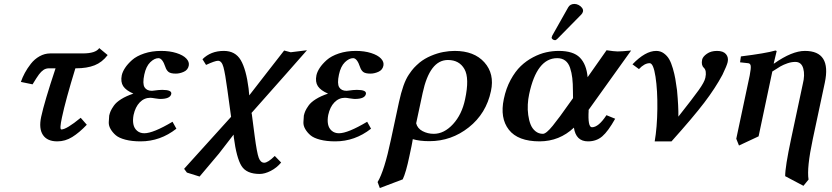

<svg xmlns="http://www.w3.org/2000/svg" viewBox="-20 -702 4201 970"><path d="M233.9 -432.1H397.9Q463.4 -432.1 481.4 -459L523.9 -423.8Q496.1 -387.2 457.8 -372.1Q419.4 -356.9 364.7 -356.9H360.8Q311.5 -196.3 293 -108.9Q279.8 -47.9 290 -47.9Q315.9 -47.9 387.7 -106.9L418.5 -71.8Q380.4 -31.7 345 -9.8Q309.6 12.2 269.5 12.2Q218.3 12.2 196.8 -20.3Q175.3 -52.7 188 -111.8Q204.1 -187 260.7 -356.9H228Q211.9 -356.9 200 -348.9Q188 -340.8 177 -326.2Q166 -311.5 144.5 -275.9L85.4 -288.1Q93.3 -311 105.5 -333.7Q117.7 -356.4 136 -379.9Q154.3 -403.3 179.9 -417.7Q205.6 -432.1 233.9 -432.1Z M654.8 -121.1Q649.9 -95.2 653.8 -74.7Q657.7 -54.2 672.4 -41.5Q687 -28.8 709 -28.8Q753.9 -28.8 851.6 -86.9L871.1 -51.8Q789.6 12.2 690.4 12.2Q646.5 12.2 613.8 3.7Q581.1 -4.9 564.9 -18.8Q548.8 -32.7 538.8 -49.8Q528.8 -66.9 529.5 -84.5Q530.3 -102.1 531.7 -118.2Q534.7 -130.9 539.1 -141.1Q543.5 -151.4 555.2 -168.2Q566.9 -185.1 592 -200.9Q617.2 -216.8 653.8 -229Q616.7 -245.1 602.5 -266.6Q588.4 -288.1 595.2 -321.8Q599.1 -339.4 611.8 -358.9Q624.5 -378.4 647.2 -398.7Q669.9 -418.9 708.5 -431.9Q747.1 -444.8 794.4 -444.8Q837.4 -444.8 871.3 -434.1Q905.3 -423.3 921.4 -406.2Q937.5 -389.2 933.6 -370.1Q929.2 -348.6 908.7 -339.4Q888.2 -330.1 868.2 -330.1Q842.3 -330.1 831.5 -338.6Q820.8 -347.2 815.4 -363.8Q800.8 -407.7 780.8 -408.2Q760.3 -408.2 739 -387.5Q717.8 -366.7 709 -325.2Q699.2 -279.3 710.2 -261.2Q721.2 -243.2 747.6 -243.2Q751 -244.1 755.9 -244.1Q782.7 -248 799.8 -248Q849.6 -248 845.2 -227.1Q839.8 -202.1 789.1 -202.1Q786.6 -202.1 782.2 -202.6Q777.8 -203.1 772 -203.9Q766.1 -204.6 762.7 -205.1Q747.1 -208 739.3 -208Q708.5 -208 686 -184.8Q663.6 -161.6 654.8 -121.1Z M1128.9 -247.1Q1117.7 -330.6 1108.9 -362.8Q1100.1 -395 1081.5 -395Q1066.4 -395 1021 -374L1002.9 -402.8Q1044.9 -444.8 1110.8 -444.8Q1168.9 -444.8 1196.3 -398.2Q1223.6 -351.6 1235.8 -255.9Q1236.8 -247.1 1237.1 -242.9Q1237.3 -238.8 1237.5 -238Q1237.8 -237.3 1238 -233.2Q1238.3 -229 1239.3 -220.2Q1270.5 -260.7 1330.6 -337.9Q1390.6 -415 1415.5 -446.8L1448.7 -438Q1494.1 -443.8 1530.8 -448.2L1426.8 -330.1L1247.6 -127.9L1251.5 -130.9Q1253.9 -111.8 1259 -73Q1264.2 -34.2 1266.6 -15.1Q1277.8 69.8 1287.1 95Q1296.4 120.1 1314.9 120.1Q1333.5 120.1 1368.2 85.9L1400.4 119.1Q1377.9 146 1347.7 161.4Q1317.4 176.8 1292 176.8Q1225.1 176.8 1200 136.2Q1174.8 95.7 1161.1 -8.8L1160.2 -22L1085.9 74.2L988.3 189.9L924.3 169.9L910.2 150.9L923.3 136.2L1147.5 -111.8Q1144 -134.3 1138.2 -179.4Q1132.3 -224.6 1128.9 -247.1Z M1638.2 -121.1Q1633.3 -95.2 1637.2 -74.7Q1641.1 -54.2 1655.8 -41.5Q1670.4 -28.8 1692.4 -28.8Q1737.3 -28.8 1835 -86.9L1854.5 -51.8Q1772.9 12.2 1673.8 12.2Q1629.9 12.2 1597.2 3.7Q1564.5 -4.9 1548.3 -18.8Q1532.2 -32.7 1522.2 -49.8Q1512.2 -66.9 1512.9 -84.5Q1513.7 -102.1 1515.1 -118.2Q1518.1 -130.9 1522.5 -141.1Q1526.9 -151.4 1538.6 -168.2Q1550.3 -185.1 1575.4 -200.9Q1600.6 -216.8 1637.2 -229Q1600.1 -245.1 1585.9 -266.6Q1571.8 -288.1 1578.6 -321.8Q1582.5 -339.4 1595.2 -358.9Q1607.9 -378.4 1630.6 -398.7Q1653.3 -418.9 1691.9 -431.9Q1730.5 -444.8 1777.8 -444.8Q1820.8 -444.8 1854.7 -434.1Q1888.7 -423.3 1904.8 -406.2Q1920.9 -389.2 1917 -370.1Q1912.6 -348.6 1892.1 -339.4Q1871.6 -330.1 1851.6 -330.1Q1825.7 -330.1 1814.9 -338.6Q1804.2 -347.2 1798.8 -363.8Q1784.2 -407.7 1764.2 -408.2Q1743.7 -408.2 1722.4 -387.5Q1701.2 -366.7 1692.4 -325.2Q1682.6 -279.3 1693.6 -261.2Q1704.6 -243.2 1731 -243.2Q1734.4 -244.1 1739.3 -244.1Q1766.1 -248 1783.2 -248Q1833 -248 1828.6 -227.1Q1823.2 -202.1 1772.5 -202.1Q1770 -202.1 1765.6 -202.6Q1761.2 -203.1 1755.4 -203.9Q1749.5 -204.6 1746.1 -205.1Q1730.5 -208 1722.7 -208Q1691.9 -208 1669.4 -184.8Q1647 -161.6 1638.2 -121.1Z M2329.6 -200.2Q2352.5 -307.1 2326.4 -353Q2300.3 -398.9 2242.7 -398.9Q2150.9 -398.9 2115.2 -231.9L2082.5 -79.1Q2088.9 -53.2 2114.7 -39.6Q2140.6 -25.9 2171.4 -25.9Q2223.6 -25.9 2268.6 -74.7Q2313.5 -123.5 2329.6 -200.2ZM2014.6 204.1 1898.9 248 1887.7 217.8Q1921.9 161.1 1955.1 2.9L1995.6 -186Q2005.9 -233.4 2018.1 -268.1Q2030.3 -302.7 2045.7 -325.4Q2061 -348.1 2071.8 -359.6Q2082.5 -371.1 2100.1 -386.2Q2125 -406.2 2157.2 -419.9Q2189.5 -433.6 2219.5 -439.2Q2249.5 -444.8 2277.3 -444.8Q2375.5 -444.8 2427.2 -387Q2479 -329.1 2460.4 -242.2Q2436.5 -128.4 2348.4 -58.6Q2260.3 11.2 2149.4 11.2Q2100.1 11.2 2065.4 1Q2064.5 6.3 2062.5 18.1Q2060.5 29.8 2059.1 36.1Q2054.2 60.1 2048.3 86.9Q2031.2 169.4 2014.6 204.1Z M2882.3 -682.1Q2892.6 -682.1 2903.1 -676.8Q2913.6 -671.4 2920.4 -662.4Q2927.2 -653.3 2925.3 -644Q2923.3 -635.3 2917 -628.9L2796.9 -506.8Q2789.1 -499 2784.2 -499Q2777.8 -499 2772 -503.4Q2766.1 -507.8 2767.1 -513.2Q2768.6 -519 2770 -522L2850.6 -665Q2860.4 -682.1 2882.3 -682.1ZM2875 -206.1 2874.5 -241.2Q2874.5 -279.8 2871.3 -307.4Q2868.2 -335 2860.1 -359.1Q2852.1 -383.3 2835.7 -395.8Q2819.3 -408.2 2794.9 -408.2Q2691.9 -408.2 2653.3 -226.1Q2647.9 -201.2 2646.5 -174.3Q2645 -147.5 2648.7 -120.8Q2652.3 -94.2 2660.6 -73.2Q2668.9 -52.2 2685.1 -39.1Q2701.2 -25.9 2722.7 -25.9Q2739.3 -25.9 2772.2 -66.4Q2805.2 -106.9 2856.4 -180.2ZM2802.7 -444.8Q2876.5 -444.8 2909.7 -410.9Q2942.9 -377 2948.7 -312L3044.4 -448.2Q3081.5 -442.4 3100.3 -442.1Q3119.1 -441.9 3168.5 -446.8L2951.7 -144L2954.1 -146Q2948.7 -59.1 2970.7 -59.1Q3003.9 -59.1 3043.9 -120.1L3087.9 -102.1Q3052.2 -38.6 3022.7 -13.2Q2993.2 12.2 2950.7 12.2Q2889.6 12.2 2879.4 -57.1Q2806.6 11.7 2706.5 12.2Q2596.7 12.2 2550.8 -46.6Q2504.9 -105.5 2525.4 -202.1Q2536.6 -255.9 2559.8 -298.6Q2583 -341.3 2611.1 -368.2Q2639.2 -395 2673.3 -412.8Q2707.5 -430.7 2739.3 -437.7Q2771 -444.8 2802.7 -444.8Z M3602.5 -444.8Q3633.8 -444.8 3647.7 -428.5Q3661.6 -412.1 3656.2 -388.2Q3652.3 -370.6 3629.9 -324.2Q3594.2 -257.3 3538.3 -183.8Q3482.4 -110.4 3372.6 12.2H3287.6Q3299.8 -57.6 3301 -151.6Q3302.2 -245.6 3291.7 -314.2Q3281.2 -382.8 3262.2 -382.8Q3235.8 -382.8 3208 -353L3175.3 -377Q3240.2 -444.8 3295.4 -444.8Q3316.9 -444.8 3333.7 -432.6Q3350.6 -420.4 3360.8 -402.6Q3371.1 -384.8 3379.4 -356Q3387.7 -327.1 3391.8 -303.5Q3396 -279.8 3400.4 -246.1Q3408.2 -161.6 3407.2 -112.8Q3480.5 -205.6 3509.8 -246.6Q3539.1 -287.6 3543.5 -309.1Q3551.3 -345.2 3535.6 -359.9Q3521.5 -373 3527.3 -400.9Q3530.8 -416 3551.3 -430.4Q3571.8 -444.8 3602.5 -444.8Z M3890.6 -380.9Q3981.4 -444.8 4046.4 -444.8Q4181.2 -444.8 4147 -284.2L4086.4 0Q4055.2 146.5 4064.9 205.1L4039.1 236.8L3946.8 188Q3946.3 142.6 3976.6 0L4035.6 -276.9Q4047.4 -323.2 4038.1 -356.2Q4028.8 -389.2 3998 -389.2Q3978.5 -389.2 3958.5 -382.3Q3938.5 -375.5 3923.1 -366.7Q3907.7 -357.9 3881.8 -340.8L3812.5 -13.2L3713.4 33.2L3699.7 -1L3767.6 -320.8Q3774.9 -358.4 3772.5 -370.4Q3770 -382.3 3758.8 -382.8L3718.8 -387.2L3723.1 -417Q3848.6 -432.6 3897.5 -446.8Q3902.3 -445.8 3903.8 -443.8L3888.7 -380.9Z"/></svg>

Font: Linux Libertine Slanted
Style: Semibold Slanted
Weight: 600
Designer: Philipp H. Poll
Foundry: Philipp H. Poll
Version: Version 5.1.1